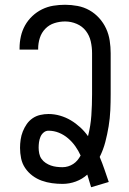

<svg xmlns="http://www.w3.org/2000/svg" viewBox="-20 -763 540 805"><path d="M362 22Q358 9 354 -4.5Q350 -18 346 -31Q325 -12 298 -2Q271 8 242 8Q220 8 198 5Q176 2 155 -5.5Q134 -13 116 -26.5Q98 -40 85.5 -58.5Q73 -77 68.5 -99Q64 -121 64 -143Q64 -160 66.5 -177.5Q69 -195 75.5 -211.5Q82 -228 92 -242.5Q102 -257 116.5 -267Q131 -277 148.5 -281Q166 -285 183 -285Q208 -285 232 -278Q256 -271 277 -258.5Q298 -246 316.5 -229Q335 -212 349 -192Q360 -235 363 -279Q366 -323 366 -368V-540Q366 -565 360.5 -589.5Q355 -614 340 -633.5Q325 -653 301.5 -663Q278 -673 253 -673Q230 -673 208 -666Q186 -659 170 -642.5Q154 -626 147 -604Q140 -582 140 -559V-555H62V-561Q62 -586 67.5 -610.5Q73 -635 85 -656.5Q97 -678 115.5 -695.5Q134 -713 156.5 -724Q179 -735 203.5 -739Q228 -743 253 -743Q279 -743 305.5 -738Q332 -733 355 -720Q378 -707 396 -687Q414 -667 425 -643Q436 -619 440 -592.5Q444 -566 444 -540V-368Q444 -334 442.5 -300.5Q441 -267 435.5 -233.5Q430 -200 421.5 -167.5Q413 -135 398 -105Q409 -79 418 -52.5Q427 -26 436 0ZM242 -62Q254 -62 265.5 -65.5Q277 -69 287 -75.5Q297 -82 304.5 -91Q312 -100 318 -111Q309 -131 296 -149.5Q283 -168 265.5 -183Q248 -198 227 -206.5Q206 -215 183 -215Q172 -215 163 -207.5Q154 -200 149.5 -189Q145 -178 143.5 -166.5Q142 -155 142 -144Q142 -132 144.5 -119.5Q147 -107 154 -97Q161 -87 171.5 -80Q182 -73 193.5 -69Q205 -65 217.5 -63.5Q230 -62 242 -62Z"/></svg>

Font: HulyMono
Style: Regular
Weight: 400
Monospace: yes
Designer: Belleve Invis
Foundry: Belleve Invis
Version: Version 33.2.5; ttfautohint (v1.8.4)